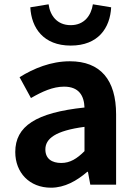

<svg xmlns="http://www.w3.org/2000/svg" viewBox="-20 -859 631 893"><path d="M217 14C281 14 337 -18 386 -60H389L400 0H520V-327C520 -488 447 -574 305 -574C217 -574 137 -541 71 -500L124 -403C176 -433 226 -456 278 -456C347 -456 371 -414 373 -359C147 -335 51 -272 51 -152C51 -56 117 14 217 14ZM265 -101C222 -101 191 -120 191 -164C191 -214 237 -251 373 -269V-156C338 -121 306 -101 265 -101ZM309 -647C437 -647 492 -729 497 -825L412 -839C404 -787 372 -742 309 -742C245 -742 213 -787 206 -839L121 -825C126 -729 182 -647 309 -647Z"/></svg>

Font: Kinto Sans
Style: Bold
Weight: 700
Designer: Authors: Ryoko NISHIZUKA  (kana & ideographs); Paul D. Hunt (Latin, Greek & Cyrillic); Wenlong ZHANG  (bopomofo); Sandol
Foundry: Adobe Systems Incorporated, ookami Inc.
Version: Version 0.001